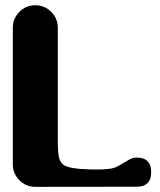

<svg xmlns="http://www.w3.org/2000/svg" viewBox="-20 -726 623 746"><path d="M510.7 -113.8Q567.4 -113.8 567.4 -57.1Q567.4 -0.5 510.7 -0.5L117.2 0Q80.6 0 55.2 -25.9Q29.8 -51.3 29.8 -87.9V-617.7Q29.8 -654.3 55.2 -679.7Q80.6 -705.6 117.2 -705.6Q153.3 -705.6 179.2 -679.7Q204.6 -654.3 204.6 -617.7V-175.3Q204.6 -135.3 209 -115.2Q213.4 -95.2 227.1 -85.4Q248 -69.8 328.1 -67.9Q341.3 -67.4 353 -67.4Q408.2 -67.4 427.2 -75.2Q440.4 -80.6 483.9 -106.9Q497.1 -113.8 510.7 -113.8Z"/></svg>

Font: inglobal
Style: Bold
Weight: 700
Designer: Andrey Kochetov, Denis Davydov, Evgeny Yurtaev
Foundry: inglobal.ru
Version: Version 1.00 September 25, 2014, initial release